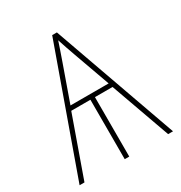

<svg xmlns="http://www.w3.org/2000/svg" viewBox="-168 -834 899 954"><g transform="rotate(-30 281.5 -357.0)"><path d="M13 0H41L162 -341H272V0H298V-341H399L521 0H549L295 -714H268ZM172 -366 245 -572C261 -617 271 -647 281 -677C290 -647 304 -610 317 -572L391 -366Z"/></g></svg>

Font: Noto Sans Mono SemiCondensed Thin
Style: Regular
Weight: 100
Width: 4
Designer: Monotype Design Team
Foundry: Monotype Imaging Inc.
Version: Version 2.014